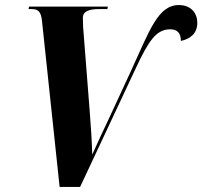

<svg xmlns="http://www.w3.org/2000/svg" viewBox="-20 -740 801 760"><path d="M146 -659 216 0H297L518 -471C569 -580 599 -624 654 -624C682 -624 696 -609 696 -578C733 -586 761 -607 761 -650C761 -687 737 -720 688 -720C605 -720 572 -619 497 -456L415 -279C403 -254 359 -160 345 -128C344 -176 340 -240 335 -301L309 -633C309 -642 308 -657 308 -669C308 -697 335 -704 372 -704H405L407 -714H95L93 -704H106C130 -704 142 -695 146 -659Z"/></svg>

Font: Noto Serif Display Condensed ExtraBold
Style: Italic
Weight: 800
Width: 3
Italic angle: -12°
Designer: Monotype Design Team
Foundry: Monotype Imaging Inc.
Version: Version 2.009